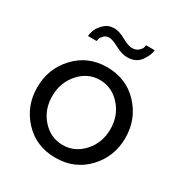

<svg xmlns="http://www.w3.org/2000/svg" viewBox="-172 -857 943 995"><g transform="rotate(30 299.5 -360.0)"><path d="M232 -669Q212 -669 200 -657Q188 -645 185.5 -635.5Q183 -626 183 -621H131Q131 -634 138.5 -655.5Q146 -677 170 -700.5Q194 -724 230 -724Q260 -724 298 -702.5Q336 -681 359 -681Q382 -681 396 -693.5Q410 -706 412.5 -715Q415 -724 415 -730H467Q467 -705 441 -666Q415 -627 361 -627Q329 -627 290 -648Q251 -669 232 -669ZM299 -531Q414 -531 488.5 -451.5Q563 -372 563 -260Q563 -148 488.5 -69Q414 10 299 10Q184 10 110 -69Q36 -148 36 -260Q36 -372 110.5 -451.5Q185 -531 299 -531ZM473 -261Q473 -342 422 -398.5Q371 -455 299 -455Q228 -455 177 -398Q126 -341 126 -259Q126 -178 176.5 -122Q227 -66 299 -66Q371 -66 422 -122.5Q473 -179 473 -261Z"/></g></svg>

Font: Raleway-v4020 Medium
Style: Regular
Weight: 500
Designer: Matt McInerney, Pablo Impallari, Rodrigo Fuenzalida
Foundry: Matt McInerney, Pablo Impallari, Rodrigo Fuenzalida
Version: Version 4.020;PS 004.020;hotconv 1.0.88;makeotf.lib2.5.64775